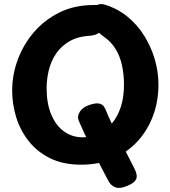

<svg xmlns="http://www.w3.org/2000/svg" viewBox="-20 -809 847 956"><path d="M477.4 -783Q496.4 -782 509.9 -771.5Q523.4 -761 523.4 -745Q523.4 -718.2 512.1 -692.9Q500.8 -667.7 480.3 -650.7Q459.8 -633.7 429.8 -631.1Q367.8 -628 325.6 -603.3Q283.4 -578.6 258.4 -540.8Q233.4 -503.1 222.8 -458.7Q212.1 -414.2 212.1 -370.1Q212.1 -294.4 234.8 -239.6Q257.4 -184.7 298.2 -155Q339 -125.3 392 -125.3Q434.9 -125.3 471.8 -143.1Q508.8 -160.9 537.2 -194.5Q565.6 -228.1 581.4 -276.4Q597.3 -324.8 597.3 -386.7Q597.3 -438.7 587.3 -484.2Q577.3 -529.8 555 -566Q532.7 -602.2 496.1 -627Q469.1 -645.4 458.4 -666.4Q447.7 -687.3 445.6 -708.7Q443.4 -730 443.4 -748Q443.4 -764 458.5 -779.1Q473.6 -794.1 500.6 -786.1Q564.1 -767.1 613.7 -726.8Q663.2 -686.6 697.8 -631.5Q732.3 -576.4 750.6 -513.7Q768.9 -450.9 768.9 -387.9Q768.9 -302.9 741.2 -230.3Q713.6 -157.7 663 -103.4Q612.4 -49.2 541.6 -19.1Q470.8 11 384.4 11Q293.9 11 228.7 -21.5Q163.4 -54 121.6 -108Q79.7 -162 60.1 -227Q40.6 -292 40.6 -358Q40.6 -436 68.3 -511.5Q96 -587 148.7 -648.5Q201.3 -710 276.3 -747Q351.2 -784 446.4 -784Q454.4 -784 462.4 -784Q470.4 -784 477.4 -783ZM372.1 -207.7Q362.8 -229.6 377.7 -252.9Q392.7 -276.2 425.6 -286.6Q457.4 -297.1 473.7 -293.4Q490 -289.7 497.2 -278.9Q504.3 -268.2 508.3 -257.2Q518.3 -232.2 532.4 -202.6Q546.4 -172.9 562.7 -140.4Q578.9 -107.9 594.9 -76.6Q611 -45.2 625.7 -16.3Q640.3 12.6 651.8 35.4Q666.7 66.7 656.8 85.1Q647 103.4 612.1 117.1Q576.3 132.3 553.6 123.3Q530.8 114.3 518.6 89.9Q507.7 68.6 492.8 40.4Q477.9 12.2 461.7 -19.9Q445.6 -52.1 429.1 -85.1Q412.7 -118 398 -149.6Q383.3 -181.2 372.1 -207.7Z"/></svg>

Font: Playpen Sans
Style: Regular
Weight: 400
Designer: Laura Meseguer, Veronika Burian, José Scaglione, Kostas Bartsokas, Vera Evstafieva, Tom Grace, Yorlmar Campos
Foundry: TypeTogether
Version: Version 2.000